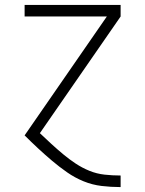

<svg xmlns="http://www.w3.org/2000/svg" viewBox="-20 -550 590 780"><path d="M469 210Q431 210 393 205.5Q355 201 319.5 186.5Q284 172 252.5 150Q221 128 192 103.5Q163 79 135 53Q107 27 80 0L414 -483H80V-530H470V-483L142 -9Q165 13 188.5 34.5Q212 56 236.5 76.5Q261 97 287.5 114.5Q314 132 343.5 144Q373 156 405 159.5Q437 163 469 163H470V210Z"/></svg>

Font: Lode Dark Term
Style: Regular
Weight: 400
Monospace: yes
Designer: Belleve Invis
Foundry: Belleve Invis
Version: Version 29.2.0